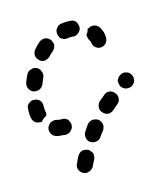

<svg xmlns="http://www.w3.org/2000/svg" viewBox="-81 -335 456 536"><g transform="rotate(-15 147.0 -67.0)"><path d="M137 105Q138 101 137 96Q135 92 132 89Q130 85 126 83Q117 79 108 81Q100 84 95 92Q90 101 86 111Q81 119 84 128Q87 137 95 141Q99 143 104 144Q108 144 113 142Q117 141 120 138Q124 135 126 131Q130 122 135 113Q137 109 137 105ZM184 24Q182 15 175 9Q171 7 167 6Q163 5 158 5Q154 6 150 8Q146 10 143 14Q137 22 131 32Q126 39 128 49Q129 58 137 63Q145 68 154 66Q163 65 168 57Q174 48 180 41Q185 33 184 24ZM76 26Q86 26 92 19Q99 13 99 3Q99 -1 97 -5Q96 -9 93 -13Q89 -16 85 -18Q81 -19 77 -19Q73 -19 70 -19Q65 -20 61 -21Q57 -22 53 -21Q48 -20 44 -18Q41 -16 38 -12Q35 -8 34 -4Q32 5 37 13Q42 21 51 23Q59 25 68 25Q72 26 76 26ZM243 -26Q245 -29 245 -34Q246 -38 244 -43Q243 -47 240 -50Q234 -58 225 -59Q216 -60 209 -54Q200 -46 192 -40Q189 -37 187 -32Q185 -28 185 -24Q185 -20 186 -15Q188 -11 191 -8Q197 -1 206 0Q215 0 222 -6Q229 -12 237 -19Q241 -22 243 -26ZM11 -27Q6 -28 3 -30Q-1 -33 -3 -37Q-5 -41 -6 -45Q-8 -57 -7 -69Q-7 -74 -6 -78Q-4 -82 -1 -85Q3 -88 7 -90Q11 -92 15 -91Q25 -91 31 -85Q38 -78 37 -68Q37 -59 38 -52Q39 -49 39 -45Q38 -42 37 -39Q35 -38 33 -37Q26 -33 21 -26Q20 -26 20 -26Q20 -26 20 -26Q15 -26 11 -27ZM300 -73Q302 -82 296 -90Q294 -94 290 -96Q286 -98 282 -99Q277 -100 273 -99Q269 -98 265 -95Q261 -93 259 -89Q256 -85 255 -81Q255 -76 256 -72Q257 -67 259 -64Q262 -60 266 -58Q269 -55 274 -55Q278 -54 282 -55Q287 -56 291 -58V-59Q299 -64 300 -73ZM8 -126Q12 -117 21 -114Q25 -113 29 -113Q34 -113 38 -115Q42 -117 45 -120Q48 -123 50 -128Q53 -136 57 -145Q61 -153 57 -162Q54 -171 46 -175Q42 -177 37 -177Q33 -177 29 -175Q24 -174 21 -171Q18 -168 16 -164Q11 -154 7 -143Q4 -134 8 -126ZM246 -238Q241 -246 232 -248Q222 -250 215 -245Q214 -245 213 -244Q212 -244 211 -243Q211 -241 210 -238Q208 -233 204 -229Q204 -225 205 -221Q205 -218 207 -214Q209 -211 210 -209Q210 -208 210 -207Q210 -207 211 -207Q211 -198 217 -191Q224 -184 233 -184Q242 -184 249 -191Q255 -198 255 -207Q255 -215 253 -223Q250 -231 246 -238ZM50 -210Q51 -201 58 -195Q61 -192 65 -190Q70 -189 74 -189Q78 -190 82 -192Q87 -194 89 -197Q95 -204 102 -209Q105 -212 107 -216Q109 -220 110 -225Q110 -229 108 -233Q107 -238 104 -241Q98 -248 89 -249Q79 -249 72 -243Q64 -236 56 -227Q50 -220 50 -210ZM130 -268Q135 -276 145 -277Q156 -279 169 -278Q173 -278 177 -277Q182 -275 185 -272Q188 -268 189 -264Q191 -260 191 -255Q191 -246 184 -240Q177 -233 168 -233L167 -234Q159 -234 151 -233Q147 -232 142 -233Q138 -234 134 -237Q133 -238 131 -239Q130 -241 129 -242Q128 -246 126 -249Q126 -249 126 -250Q126 -251 126 -252Q124 -261 130 -268Z"/></g></svg>

Font: FRB American Cursive Dashed Extrabold
Style: Bold Italic
Weight: 800
Italic angle: -25°
Version: Version 2.0;Modular Font Editor K font №1